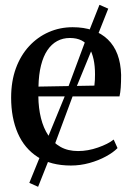

<svg xmlns="http://www.w3.org/2000/svg" viewBox="-20 -658 534 776"><path d="M266.5 11Q186.5 11 132.8 -23.2Q79 -57.5 52 -119.5Q25 -181.5 25 -263.5Q25 -329.5 44.2 -382Q63.5 -434.5 97.8 -471.5Q132 -508.5 177 -528.2Q222 -548 273.5 -548Q364.5 -548 415.8 -498.5Q467 -449 469.5 -355.5Q469.5 -325 468 -304.2Q466.5 -283.5 463 -268.5H135Q135.5 -221 145.5 -180.8Q155.5 -140.5 175.2 -110.8Q195 -81 224.8 -64.2Q254.5 -47.5 295.5 -47.5Q335.5 -47.5 376.2 -61.8Q417 -76 439.5 -94L455 -59.5Q438 -42 408.2 -25.8Q378.5 -9.5 341.5 0.8Q304.5 11 266.5 11ZM135.5 -308 361.5 -312Q363 -323 363.5 -335Q364 -347 364 -358Q364 -425 340.8 -464.8Q317.5 -504.5 262.5 -504.5Q234 -504.5 211 -492Q188 -479.5 171.5 -455Q155 -430.5 145.8 -393.8Q136.5 -357 135.5 -308ZM134 97 98.5 81 155.5 -59 244 -274.5 338 -527.5 382 -638.5 417.5 -623 374 -513.5 272.5 -266 191 -46.5Z"/></svg>

Font: Merriweather 72pt
Style: Regular
Weight: 400
Version: Version 2.100